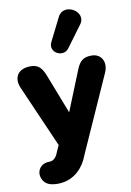

<svg xmlns="http://www.w3.org/2000/svg" viewBox="-103 -846 746 1092"><g transform="rotate(-10 270.0 -299.5)"><path d="M48 124C57 165 85 184 140 184C243 184 295 107 314 57L320 43L514 -391C540 -449 512 -501 455 -501C410 -501 386 -485 366 -433L274 -205L186 -432C165 -486 142 -501 102 -501C27 -501 1 -449 26 -391L183 -32L166 5L162 15C150 43 131 52 116 52C61 52 42 93 48 124ZM332 -564 422 -686C474 -755 348 -828 310 -749L243 -615C216 -559 296 -516 332 -564Z"/></g></svg>

Font: SN Pro Heavy
Style: Regular
Weight: 800
Designer: Tobias Whetton
Foundry: Supernotes
Version: Version 1.001;Glyphs 3.2 (3249)